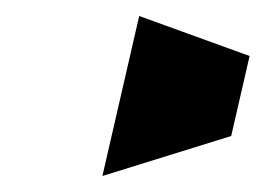

<svg xmlns="http://www.w3.org/2000/svg" viewBox="-20 -470 332 240"><path d="M108 -250 154 -450 292 -400 269 -300Z"/></svg>

Font: SOV_Meka
Style: Italic
Weight: 400
Italic angle: -13°
Version: Version 1.00